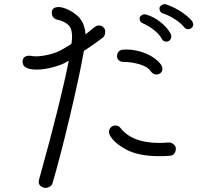

<svg xmlns="http://www.w3.org/2000/svg" viewBox="-20 -829 1040 927"><path d="M870 -697Q852 -719 822.5 -737.5Q793 -756 769 -763Q750 -769 750 -789Q750 -796 757 -802Q764 -808 773 -809Q779 -809 781 -808Q813 -798 848 -776.5Q883 -755 907 -728Q911 -723 913 -712Q913 -701 905.5 -694.5Q898 -688 889 -688Q876 -688 870 -697ZM761 -642Q749 -664 723.5 -684Q698 -704 673 -715Q663 -719 658.5 -724.5Q654 -730 654 -740Q654 -748 662 -754Q670 -760 679 -760Q682 -760 691 -757Q723 -747 754 -723Q785 -699 803 -668Q807 -660 807 -653Q807 -642 800 -635Q793 -628 783 -628Q776 -628 770 -631.5Q764 -635 761 -642ZM488 -677Q488 -656 476 -647Q440 -619 385 -583Q364 -463 316.5 -263.5Q269 -64 234 54Q231 66 220.5 72Q210 78 199 78Q187 78 177 70Q167 62 167 50Q167 41 170 33Q274 -341 312 -536L298 -528Q273 -514 232 -503.5Q191 -493 157 -493Q126 -493 107 -502Q89 -510 89 -532Q91 -560 121 -560Q129 -560 133 -559Q139 -557 154 -557Q179 -557 212 -564.5Q245 -572 269 -584Q288 -594 325 -617Q328 -637 328 -651Q328 -687 315 -703Q295 -726 257 -734Q243 -737 236.5 -746.5Q230 -756 230 -768Q230 -795 264 -795Q281 -795 307.5 -783Q334 -771 356 -751Q389 -720 393 -663L438 -699Q447 -706 458 -706Q470 -706 479 -697.5Q488 -689 488 -677ZM545 -557Q545 -571 552.5 -579.5Q560 -588 573 -589Q578 -590 589 -590Q638 -590 684.5 -570.5Q731 -551 755 -520Q764 -509 764 -496Q764 -484 755 -476.5Q746 -469 734 -469Q720 -469 706 -487Q694 -506 655.5 -518Q617 -530 576 -530Q563 -530 554 -538Q545 -546 545 -557ZM829 -112Q829 -97 821.5 -87.5Q814 -78 800 -77Q782 -75 749 -75Q648 -75 588.5 -107.5Q529 -140 510 -177Q506 -187 506 -194Q507 -206 515.5 -214.5Q524 -223 537 -223Q553 -223 561 -212Q617 -139 748 -139Q765 -139 793 -141H798Q808 -141 818.5 -132Q829 -123 829 -112Z"/></svg>

Font: Tsukimi Rounded
Style: Regular
Weight: 400
Designer: Takashi Funayama
Foundry: Takashi Funayama
Version: Version 1.032; ttfautohint (v1.8.3)